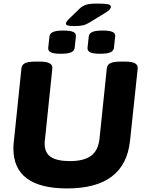

<svg xmlns="http://www.w3.org/2000/svg" viewBox="-20 -1047 806 1075"><path d="M356 8Q55 8 55 -216Q55 -237 58 -259L100 -664Q102 -684 119.5 -693Q137 -702 174 -702H206Q277 -702 273 -663L232 -268Q230 -258 230 -243Q230 -191 265 -168Q300 -145 372 -145Q450 -145 490 -175Q530 -205 537 -269L578 -664Q580 -684 597.5 -693Q615 -702 653 -702H684Q755 -702 751 -663L708 -259Q680 8 356 8ZM541 -746Q501 -746 485 -754Q469 -762 470 -779L477 -843Q479 -860 497 -868Q515 -876 554 -876Q594 -876 610.5 -868Q627 -860 625 -843L618 -779Q616 -762 598 -754Q580 -746 541 -746ZM321 -746Q282 -746 265 -754Q248 -762 250 -779L257 -843Q259 -860 277 -868Q295 -876 334 -876Q374 -876 390.5 -868Q407 -860 405 -843L398 -779Q396 -762 378 -754Q360 -746 321 -746ZM396 -901Q369 -901 359 -904.5Q349 -908 349 -914Q349 -924 365 -940L424 -997Q440 -1013 460.5 -1020Q481 -1027 523 -1027Q564 -1027 582.5 -1023.5Q601 -1020 601 -1009Q601 -994 568 -974L481 -921Q464 -910 446 -905.5Q428 -901 396 -901Z"/></svg>

Font: Asap Semi Expanded Semi Expanded ExtraBold
Style: Italic
Weight: 800
Width: 6
Italic angle: -6°
Designer: Pablo Cosgaya
Foundry: Omnibus-Type
Version: Version 3.001; ttfautohint (v1.8.4.7-5d5b)